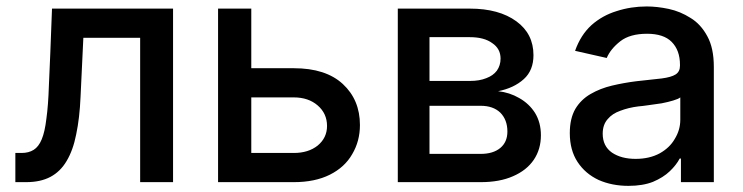

<svg xmlns="http://www.w3.org/2000/svg" viewBox="-20 -573 2336 604"><path d="M28.3 0Q28.3 -23.4 28.3 -91.8Q33.2 -91.8 47.9 -91.8Q70.3 -91.8 85.9 -101.6Q101.6 -111.3 111.3 -134.8Q121.1 -158.2 126 -200.2Q131.8 -241.2 133.8 -303.7Q137.7 -384.8 143.6 -545.9Q239.3 -545.9 524.4 -545.9Q524.4 -409.2 524.4 0Q498 0 420.9 0Q420.9 -113.3 420.9 -454.1Q376 -454.1 242.2 -454.1Q240.2 -407.2 233.4 -268.6Q230.5 -201.2 219.7 -150.4Q210 -100.6 189.5 -66.4Q169.9 -33.2 138.7 -16.6Q107.4 0 62.5 0Q50.8 0 28.3 0Z M746.1 -358.4Q785.2 -358.4 904.3 -358.4Q1004.9 -358.4 1058.6 -308.6Q1112.3 -258.8 1112.3 -179.7Q1112.3 -128.9 1087.9 -87.9Q1064.5 -46.9 1017.6 -23.4Q970.7 0 904.3 0Q825.2 0 666 0Q666 -136.7 666 -545.9Q692.4 -545.9 770.5 -545.9Q770.5 -431.6 770.5 -91.8Q803.7 -91.8 904.3 -91.8Q950.2 -91.8 979.5 -115.2Q1008.8 -139.6 1008.8 -176.8Q1008.8 -215.8 979.5 -241.2Q950.2 -266.6 904.3 -266.6Q851.6 -266.6 746.1 -266.6Q746.1 -289.1 746.1 -358.4Z M1231.4 0Q1231.4 -136.7 1231.4 -545.9Q1288.1 -545.9 1458 -545.9Q1549.8 -545.9 1604.5 -505.9Q1658.2 -466.8 1658.2 -399.4Q1658.2 -351.6 1627.9 -324.2Q1596.7 -295.9 1546.9 -286.1Q1583 -282.2 1613.3 -264.6Q1644.5 -247.1 1663.1 -217.8Q1681.6 -187.5 1681.6 -147.5Q1681.6 -103.5 1659.2 -70.3Q1636.7 -37.1 1593.8 -18.6Q1551.8 0 1492.2 0Q1405.3 0 1231.4 0ZM1331.1 -88.9Q1371.1 -88.9 1492.2 -88.9Q1531.2 -88.9 1553.7 -107.4Q1576.2 -126 1576.2 -159.2Q1576.2 -196.3 1553.7 -218.8Q1531.2 -240.2 1492.2 -240.2Q1438.5 -240.2 1331.1 -240.2Q1331.1 -202.1 1331.1 -88.9ZM1331.1 -318.4Q1363.3 -318.4 1459 -318.4Q1488.3 -318.4 1509.8 -327.1Q1531.2 -335 1543 -350.6Q1554.7 -367.2 1554.7 -388.7Q1554.7 -419.9 1528.3 -437.5Q1502.9 -456.1 1458 -456.1Q1416 -456.1 1331.1 -456.1Q1331.1 -420.9 1331.1 -318.4Z M1957 11.7Q1905.3 11.7 1863.3 -6.8Q1821.3 -26.4 1796.9 -63.5Q1772.5 -100.6 1772.5 -154.3Q1772.5 -200.2 1790 -230.5Q1807.6 -259.8 1837.9 -277.3Q1868.2 -294.9 1905.3 -303.7Q1942.4 -312.5 1981.4 -317.4Q2030.3 -323.2 2061.5 -326.2Q2091.8 -330.1 2105.5 -338.9Q2119.1 -347.7 2119.1 -366.2Q2119.1 -367.2 2119.1 -369.1Q2119.1 -415 2092.8 -441.4Q2067.4 -466.8 2015.6 -466.8Q1961.9 -466.8 1931.6 -443.4Q1900.4 -418.9 1888.7 -390.6Q1855.5 -398.4 1789.1 -413.1Q1806.6 -462.9 1840.8 -494.1Q1875 -524.4 1919.9 -538.1Q1964.8 -552.7 2014.6 -552.7Q2046.9 -552.7 2084 -544.9Q2120.1 -537.1 2152.3 -516.6Q2184.6 -497.1 2205.1 -459Q2225.6 -421.9 2225.6 -362.3Q2225.6 -241.2 2225.6 0Q2200.2 0 2122.1 0Q2122.1 -18.6 2122.1 -74.2Q2121.1 -74.2 2118.2 -74.2Q2107.4 -53.7 2086.9 -34.2Q2066.4 -14.6 2034.2 -1Q2002 11.7 1957 11.7ZM1979.5 -73.2Q2023.4 -73.2 2055.7 -90.8Q2086.9 -108.4 2102.5 -135.7Q2120.1 -164.1 2120.1 -196.3Q2120.1 -219.7 2120.1 -266.6Q2114.3 -261.7 2097.7 -256.8Q2082 -252 2061.5 -248Q2040 -245.1 2020.5 -242.2Q2001 -239.3 1988.3 -238.3Q1957 -234.4 1931.6 -224.6Q1906.2 -215.8 1891.6 -198.2Q1876 -180.7 1876 -152.3Q1876 -113.3 1905.3 -92.8Q1934.6 -73.2 1979.5 -73.2Z"/></svg>

Font: DeepSea
Style: Medium
Weight: 500
Designer: Stem
Version: Version 3.019;git-0a5106e0b